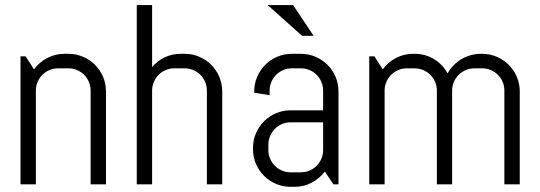

<svg xmlns="http://www.w3.org/2000/svg" viewBox="-20 -720 2110 750"><path d="M334 0V-366.2Q334 -384.3 327.1 -400.1Q320.3 -416 308.6 -427.7Q296.9 -439.5 281 -446.3Q265.1 -453.1 247.1 -453.1H207Q189 -453.1 173.1 -446.3Q157.2 -439.5 145.5 -427.7Q133.8 -416 127 -400.1Q120.1 -384.3 120.1 -366.2V0H60.1V-500H80.1L112.8 -449.2Q133.3 -477.1 164.3 -493.4Q195.3 -509.8 231.9 -509.8H247.1Q277.3 -509.8 304.2 -498.3Q331.1 -486.8 351.1 -466.8Q371.1 -446.8 382.6 -419.9Q394 -393.1 394 -362.8V0Z M788.1 0V-366.2Q788.1 -384.3 781.2 -400.1Q774.4 -416 762.7 -427.7Q751 -439.5 735.1 -446.3Q719.2 -453.1 701.2 -453.1H661.1Q643.1 -453.1 627.2 -446.3Q611.3 -439.5 599.6 -427.7Q587.9 -416 581.1 -400.1Q574.2 -384.3 574.2 -366.2V0H514.2V-700.2H574.2V-458Q594.7 -482.4 623.5 -496.1Q652.3 -509.8 686 -509.8H701.2Q731.4 -509.8 758.3 -498.3Q785.2 -486.8 805.2 -466.8Q825.2 -446.8 836.7 -419.9Q848.1 -393.1 848.1 -362.8V0Z M1282.2 0 1249 -49.8Q1228.5 -22.9 1197.8 -6.6Q1167 9.8 1130.4 9.8H1115.2Q1085 9.8 1058.1 -1.7Q1031.2 -13.2 1011.2 -33.2Q991.2 -53.2 979.7 -80.1Q968.3 -106.9 968.3 -137.2V-142.1Q968.3 -172.4 979.7 -199.2Q991.2 -226.1 1011.2 -246.1Q1031.2 -266.1 1058.1 -277.6Q1085 -289.1 1115.2 -289.1H1242.2V-366.2Q1242.2 -384.3 1235.4 -400.1Q1228.5 -416 1216.8 -427.7Q1205.1 -439.5 1189.2 -446.3Q1173.3 -453.1 1155.3 -453.1H1120.1Q1102.1 -453.1 1086.2 -446.3Q1070.3 -439.5 1058.6 -427.7Q1046.9 -416 1040 -400.1Q1033.2 -384.3 1033.2 -366.2V-348.1L973.1 -357.9V-362.8Q973.1 -393.1 984.6 -419.9Q996.1 -446.8 1016.1 -466.8Q1036.1 -486.8 1063 -498.3Q1089.8 -509.8 1120.1 -509.8H1155.3Q1185.5 -509.8 1212.4 -498.3Q1239.3 -486.8 1259.3 -466.8Q1279.3 -446.8 1290.8 -419.9Q1302.2 -393.1 1302.2 -362.8V0ZM1242.2 -242.2H1115.2Q1097.2 -242.2 1081.3 -235.4Q1065.4 -228.5 1053.7 -216.6Q1042 -204.6 1035.2 -188.7Q1028.3 -172.9 1028.3 -154.8V-133.8Q1028.3 -115.7 1035.2 -99.9Q1042 -84 1053.7 -72.3Q1065.4 -60.5 1081.3 -53.7Q1097.2 -46.9 1115.2 -46.9H1155.3Q1173.3 -46.9 1189.2 -53.7Q1205.1 -60.5 1216.8 -72.3Q1228.5 -84 1235.4 -99.9Q1242.2 -115.7 1242.2 -133.8ZM1025.4 -700.2H1125L1205.1 -580.1H1160.2Z M1950.2 0V-366.2Q1950.2 -384.3 1943.4 -400.1Q1936.5 -416 1924.8 -427.7Q1913.1 -439.5 1897.2 -446.3Q1881.3 -453.1 1863.3 -453.1H1833.5Q1815.4 -453.1 1799.6 -446.3Q1783.7 -439.5 1771.7 -427.7Q1759.8 -416 1752.9 -400.1Q1746.1 -384.3 1746.1 -366.2V0H1686.5V-366.2Q1686.5 -384.3 1679.7 -400.1Q1672.9 -416 1660.9 -427.7Q1648.9 -439.5 1633.1 -446.3Q1617.2 -453.1 1599.1 -453.1H1569.3Q1551.3 -453.1 1535.4 -446.3Q1519.5 -439.5 1507.8 -427.7Q1496.1 -416 1489.3 -400.1Q1482.4 -384.3 1482.4 -366.2V0H1422.4V-500H1442.4L1475.1 -449.2Q1495.6 -477.1 1526.6 -493.4Q1557.6 -509.8 1594.2 -509.8H1599.1Q1641.6 -509.8 1675.8 -488.8Q1710 -467.8 1728.5 -433.1Q1737.8 -450.2 1751.5 -464.4Q1765.1 -478.5 1781.7 -488.5Q1798.3 -498.5 1817.9 -504.2Q1837.4 -509.8 1858.4 -509.8H1863.3Q1893.6 -509.8 1920.4 -498.3Q1947.3 -486.8 1967.3 -466.8Q1987.3 -446.8 1998.8 -419.9Q2010.3 -393.1 2010.3 -362.8V0Z"/></svg>

Font: Abel
Style: Regular
Weight: 400
Designer: Matthew Desmond
Foundry: Matthew Desmond
Version: Version 1.002